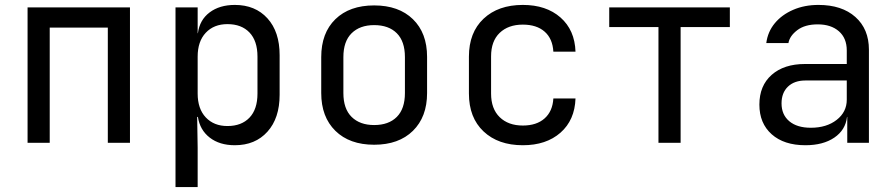

<svg xmlns="http://www.w3.org/2000/svg" viewBox="-20 -580 3640 780"><path d="M92 0V-550H508V0H418V-468H182V0Z M693 180V-550H783V-445H784Q791 -499 831.5 -529.5Q872 -560 934 -560Q1017 -560 1066.5 -505.5Q1116 -451 1116 -356V-195Q1116 -100 1066.5 -45Q1017 10 934 10Q872 10 832 -21Q792 -52 784 -105H781L783 20V180ZM904 -68Q961 -68 993.5 -102Q1026 -136 1026 -200V-350Q1026 -414 993.5 -448Q961 -482 904 -482Q849 -482 816 -447Q783 -412 783 -350V-200Q783 -138 816 -103Q849 -68 904 -68Z M1500 8Q1400 8 1342.5 -48.5Q1285 -105 1285 -202V-348Q1285 -446 1342.5 -502Q1400 -558 1500 -558Q1600 -558 1657.5 -502Q1715 -446 1715 -349V-202Q1715 -105 1657.5 -48.5Q1600 8 1500 8ZM1500 -72Q1559 -72 1592 -105Q1625 -138 1625 -202V-348Q1625 -412 1592 -445Q1559 -478 1500 -478Q1442 -478 1408.5 -445Q1375 -412 1375 -348V-202Q1375 -138 1408.5 -105Q1442 -72 1500 -72Z M2104 10Q2004 10 1944.5 -46Q1885 -102 1885 -200V-350Q1885 -448 1944.5 -504Q2004 -560 2104 -560Q2199 -560 2257 -509Q2315 -458 2318 -370H2228Q2225 -423 2192.5 -451.5Q2160 -480 2104 -480Q2045 -480 2010 -446.5Q1975 -413 1975 -351V-200Q1975 -138 2010 -104Q2045 -70 2104 -70Q2160 -70 2192.5 -99Q2225 -128 2228 -180H2318Q2315 -92 2257 -41Q2199 10 2104 10Z M2655 0V-470H2455V-550H2945V-470H2745V0Z M3252 10Q3165 10 3115 -34.5Q3065 -79 3065 -155Q3065 -232 3115 -276Q3165 -320 3250 -320H3420V-375Q3420 -425 3388 -453Q3356 -481 3302 -481Q3250 -481 3219 -457.5Q3188 -434 3183 -405H3093Q3099 -451 3127.5 -485.5Q3156 -520 3202 -540Q3248 -560 3305 -560Q3400 -560 3455 -511Q3510 -462 3510 -378V0H3422V-105H3421Q3415 -52 3369.5 -21Q3324 10 3252 10ZM3274 -61Q3338 -61 3379 -93Q3420 -125 3420 -175V-253H3252Q3207 -253 3181 -228Q3155 -203 3155 -160Q3155 -114 3186.5 -87.5Q3218 -61 3274 -61Z"/></svg>

Font: JetBrainsMono NF
Style: Regular
Weight: 400
Designer: Philipp Nurullin, Konstantin Bulenkov
Foundry: JetBrains
Version: Version 2.251; ttfautohint (v1.8.3);Nerd Fonts 2.2.2